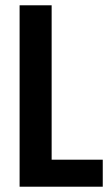

<svg xmlns="http://www.w3.org/2000/svg" viewBox="-20 -705 413 725"><path d="M54 -685H175V-102H368V0H54Z"/></svg>

Font: Khand Semibold
Style: Regular
Weight: 600
Designer: Devanagari: Sanchit Sawaria, Jyotish Sonowal; Latin: Satya Rajpurohit
Foundry: Indian Type Foundry
Version: Version 1.100;PS 1.0;hotconv 1.0.78;makeotf.lib2.5.61930; tt